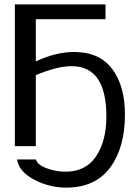

<svg xmlns="http://www.w3.org/2000/svg" viewBox="-20 -669 637 879"><path d="M320 -431Q435 -431 493.5 -353.5Q552 -276 552 -145Q552 7 484 98.5Q416 190 283 190Q206 190 136.5 153.5Q67 117 58 61H144Q152 86 194 101.5Q236 117 280 117Q373 117 420 46.5Q467 -24 467 -136Q467 -366 308 -366Q241 -366 144 -325V0H48V-649H463V-581H144V-388Q236 -431 320 -431Z"/></svg>

Font: Gamestation Display
Style: Regular
Weight: 400
Designer: Jonas Hecksher
Foundry: Jonas Hecksher, Playtypeª, e-types AS
Version: Version 1.003